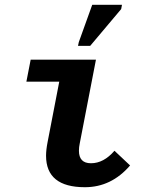

<svg xmlns="http://www.w3.org/2000/svg" viewBox="-20 -780 640 810"><path d="M338.4 9.8Q174.3 9.8 174.3 -123Q174.3 -147.5 180.7 -180.2L230 -435.5H91.3L109.4 -528.3H384.8L316.4 -174.8Q313 -159.2 313 -144Q313 -91.3 363.8 -91.3Q417.5 -91.3 462.9 -144L528.8 -82Q449.7 9.8 338.4 9.8ZM309.1 -586.4 312.5 -602.5 369.1 -759.8H494.6L491.2 -741.7L360.4 -586.4Z"/></svg>

Font: Cousine
Style: Bold Italic
Weight: 700
Italic angle: -12°
Monospace: yes
Designer: Steve Matteson
Foundry: Ascender Corporation
Version: Version 1.20